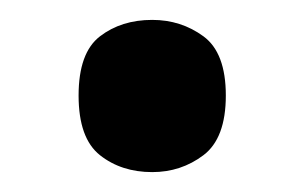

<svg xmlns="http://www.w3.org/2000/svg" viewBox="-20 -165 306 193"><path d="M133 8Q102 8 80.5 -9Q59 -26 59 -69Q59 -112 80.5 -128.5Q102 -145 133 -145Q162 -145 184.5 -128.5Q207 -112 207 -69Q207 -26 184.5 -9Q162 8 133 8Z"/></svg>

Font: Noto Serif Telugu SemiBold
Style: Regular
Weight: 600
Designer: Jelle Bosma - Monotype Design Team
Foundry: Monotype Imaging Inc.
Version: Version 2.005; ttfautohint (v1.8.4.7-5d5b)